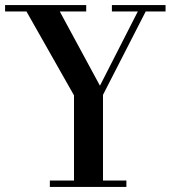

<svg xmlns="http://www.w3.org/2000/svg" viewBox="-39 -735 671 755"><path d="M252 -25V-360L65 -690H-19V-715H300V-690H196L354 -398L503 -690H401V-715H612V-690H534L366 -362V-25H458V0H157V-25Z"/></svg>

Font: Bailleul Roman
Style: Roman
Weight: 400
Version: Version 1